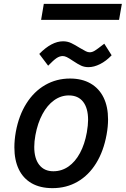

<svg xmlns="http://www.w3.org/2000/svg" viewBox="-20 -967 652 995"><path d="M54.5 -203.5Q54.5 -241.5 62 -284Q77.5 -368.5 116.8 -430.8Q156 -493 214.2 -526.5Q272.5 -560 343 -560Q405 -560 449.2 -534.5Q493.5 -509 516.8 -461.5Q540 -414 540 -348Q540 -311.5 532.5 -270Q517 -184 478.5 -121.5Q440 -59 382.2 -25.5Q324.5 8 252 8Q188.5 8 144.2 -17.2Q100 -42.5 77.2 -90Q54.5 -137.5 54.5 -203.5ZM430 -281Q436.5 -319 436.5 -345.5Q436.5 -406.5 410.8 -439.5Q385 -472.5 336.5 -472.5Q295.5 -472.5 260.2 -447.2Q225 -422 200 -375.5Q175 -329 163.5 -266.5Q157.5 -233.5 157.5 -205.5Q157.5 -145.5 183.5 -112.5Q209.5 -79.5 256.5 -79.5Q299.5 -79.5 334.8 -104Q370 -128.5 394.5 -174Q419 -219.5 430 -281ZM357.5 -652Q337.5 -665.5 326.2 -671Q315 -676.5 305 -676.5Q289 -676.5 273 -665.8Q257 -655 229.5 -626.5L183.5 -687.5Q247.5 -753 307 -753Q329.5 -753 349 -743.8Q368.5 -734.5 394 -718.5Q414.5 -706.5 425 -701.2Q435.5 -696 445 -696Q458 -696 472.2 -705Q486.5 -714 510.5 -733L520.5 -740.5L558.5 -680.5Q530 -650.5 498.5 -634.8Q467 -619 438.5 -619Q417.5 -619 400.5 -626.8Q383.5 -634.5 357.5 -652ZM207 -947H611.5L597 -864H193Z"/></svg>

Font: JuliaMono Medium
Style: Italic
Weight: 500
Italic angle: -9°
Monospace: yes
Designer: cormullion
Foundry: corm
Version: Version 0.054; ttfautohint (v1.8.4)